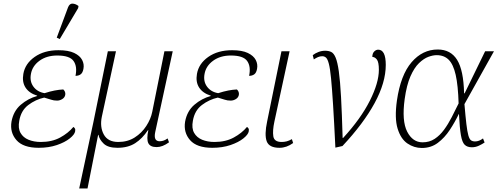

<svg xmlns="http://www.w3.org/2000/svg" viewBox="-20 -826 2814 1086"><path d="M199 10Q111 10 73 -33.5Q35 -77 45 -138Q56 -198 97.5 -233.5Q139 -269 190 -283V-285Q145 -299 124.5 -330.5Q104 -362 112 -408Q122 -466 176 -504Q230 -542 311 -542Q367 -542 399.5 -526.5Q432 -511 444.5 -487Q457 -463 452 -437Q448 -414 436 -405.5Q424 -397 407 -397Q418 -450 396 -481Q374 -512 304 -512Q244 -512 203.5 -482.5Q163 -453 155 -408Q147 -366 169 -336Q191 -306 232 -299Q263 -309 289 -314Q315 -319 338 -320Q352 -307 349 -289Q346 -274 332 -265.5Q318 -257 303 -257Q284 -257 269.5 -262Q255 -267 230 -274Q181 -263 140 -232Q99 -201 89 -143Q81 -101 96 -74.5Q111 -48 141.5 -35.5Q172 -23 211 -23Q274 -23 320 -48Q366 -73 395 -108Q400 -105 403.5 -99.5Q407 -94 405 -83Q402 -65 374.5 -43Q347 -21 301.5 -5.5Q256 10 199 10ZM318 -605 301 -613 365 -785Q374 -807 391.5 -805.5Q409 -804 424 -792L422 -780Z M428 240 508 -134 590 -536H636L556 -166Q544 -108 567 -65.5Q590 -23 649 -23Q702 -23 742 -48.5Q782 -74 807.5 -113.5Q833 -153 841 -193L910 -536H957L858 -79Q847 -27 883 -27Q892 -27 903 -30Q914 -33 928 -43L936 -21Q899 6 866 6Q830 6 819 -16Q808 -38 819 -90H817Q785 -42 744.5 -16Q704 10 644 10Q591 10 566.5 -13.5Q542 -37 537 -63H535L475 240Z M1181 10Q1093 10 1055 -33.5Q1017 -77 1027 -138Q1038 -198 1079.5 -233.5Q1121 -269 1172 -283V-285Q1127 -299 1106.5 -330.5Q1086 -362 1094 -408Q1104 -466 1158 -504Q1212 -542 1293 -542Q1349 -542 1381.5 -526.5Q1414 -511 1426.5 -487Q1439 -463 1434 -437Q1430 -414 1418 -405.5Q1406 -397 1389 -397Q1400 -450 1378 -481Q1356 -512 1286 -512Q1226 -512 1185.5 -482.5Q1145 -453 1137 -408Q1129 -366 1151 -336Q1173 -306 1214 -299Q1245 -309 1271 -314Q1297 -319 1320 -320Q1334 -307 1331 -289Q1328 -274 1314 -265.5Q1300 -257 1285 -257Q1266 -257 1251.5 -262Q1237 -267 1212 -274Q1163 -263 1122 -232Q1081 -201 1071 -143Q1063 -101 1078 -74.5Q1093 -48 1123.5 -35.5Q1154 -23 1193 -23Q1256 -23 1302 -48Q1348 -73 1377 -108Q1382 -105 1385.5 -99.5Q1389 -94 1387 -83Q1384 -65 1356.5 -43Q1329 -21 1283.5 -5.5Q1238 10 1181 10Z M1561 10Q1502 10 1488.5 -27Q1475 -64 1491 -139L1572 -536H1618L1532 -138Q1521 -87 1526 -55Q1531 -23 1573 -23Q1588 -23 1601.5 -26.5Q1615 -30 1631 -39L1638 -17Q1601 10 1561 10Z M1749 -514Q1763 -525 1781.5 -532Q1800 -539 1819 -539Q1839 -539 1853.5 -532Q1868 -525 1878.5 -500Q1889 -475 1896.5 -422Q1904 -369 1909 -277.5Q1914 -186 1918 -46H1921Q2021 -155 2072 -256.5Q2123 -358 2123 -431Q2123 -475 2111.5 -489.5Q2100 -504 2086 -504Q2086 -524 2096.5 -534.5Q2107 -545 2119 -545Q2162 -545 2162 -459Q2162 -359 2099 -243Q2036 -127 1917 0L1877 9Q1870 -137 1864 -232Q1858 -327 1852.5 -383Q1847 -439 1840 -465.5Q1833 -492 1824 -500Q1815 -508 1803 -508Q1790 -508 1778.5 -503Q1767 -498 1755 -490Z M2366 11Q2322 11 2284.5 -14.5Q2247 -40 2229 -98.5Q2211 -157 2225 -257Q2246 -402 2308 -474Q2370 -546 2456 -546Q2529 -546 2565.5 -487.5Q2602 -429 2605 -298H2608L2724 -536H2774L2607 -237Q2613 -166 2618 -124Q2623 -82 2629 -60.5Q2635 -39 2644 -32.5Q2653 -26 2667 -26Q2690 -26 2712 -43L2721 -20Q2708 -11 2689 -2Q2670 7 2649 7Q2623 7 2608.5 -7Q2594 -21 2587 -61.5Q2580 -102 2576 -181H2575Q2553 -135 2524 -91Q2495 -47 2456.5 -18Q2418 11 2366 11ZM2370 -21Q2409 -21 2438.5 -40.5Q2468 -60 2491.5 -92Q2515 -124 2535 -163Q2555 -202 2574 -241Q2571 -343 2557.5 -402.5Q2544 -462 2518 -488Q2492 -514 2450 -514Q2429 -514 2403 -504.5Q2377 -495 2350 -469Q2323 -443 2301.5 -394Q2280 -345 2269 -266Q2252 -142 2283 -81.5Q2314 -21 2370 -21Z"/></svg>

Font: Noto Serif ExtraLight
Style: Italic
Weight: 200
Italic angle: -12°
Designer: Monotype Design Team
Foundry: Monotype Imaging Inc.
Version: Version 2.014; ttfautohint (v1.8.4.7-5d5b)